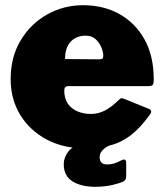

<svg xmlns="http://www.w3.org/2000/svg" viewBox="-20 -560 630 738"><path d="M227 -212Q227 -182 240.5 -162Q254 -142 277.5 -132Q301 -122 330 -122Q356 -122 381 -134Q406 -146 439 -178Q443 -182 446.5 -182.5Q450 -183 460 -179L551 -142Q569 -135 555 -118Q519 -68 482.5 -40Q446 -12 402.5 -1Q359 10 303 10Q223 10 159 -24Q95 -58 58 -118Q21 -178 21 -256Q21 -341 59.5 -405Q98 -469 161.5 -504.5Q225 -540 299 -540Q378 -540 439 -506Q500 -472 535.5 -408.5Q571 -345 571 -254Q571 -241 568.5 -235.5Q566 -230 553 -229H242Q235 -229 231 -225Q227 -221 227 -212ZM360 -332Q370 -332 373.5 -334.5Q377 -337 377 -346Q377 -359 370 -377Q363 -395 348 -409Q333 -423 308 -423Q288 -423 269.5 -413.5Q251 -404 240.5 -384Q230 -364 230 -333ZM225 71Q225 45 243 22Q261 -1 319 -22H455Q399 -4 381 11Q363 26 363 43Q363 58 370 65Q377 72 391 72Q408 72 421 67.5Q434 63 447 56Q465 47 465 67V119Q465 131 455 137Q442 144 412 151Q382 158 346 158Q292 158 258.5 137Q225 116 225 71Z"/></svg>

Font: Libre Franklin Thin Black
Style: Regular
Weight: 900
Version: Version 3.000